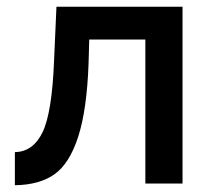

<svg xmlns="http://www.w3.org/2000/svg" viewBox="-20 -543 626 568"><path d="M24 5V-93Q78 -94 106 -152Q134 -210 140 -365L147 -523H520V0H410V-426H244L242 -355Q237 -217 211 -137.5Q185 -58 140.5 -27Q96 4 24 5Z"/></svg>

Font: Raleway-v4020 SemiBold
Style: Regular
Weight: 600
Designer: Matt McInerney, Pablo Impallari, Rodrigo Fuenzalida
Foundry: Matt McInerney, Pablo Impallari, Rodrigo Fuenzalida
Version: Version 4.020;PS 004.020;hotconv 1.0.88;makeotf.lib2.5.64775